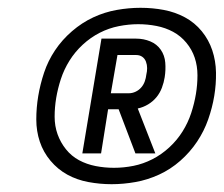

<svg xmlns="http://www.w3.org/2000/svg" viewBox="-20 -907 574 492"><path d="M266 -435Q236 -435 206.5 -440.5Q177 -446 152.5 -459.5Q128 -473 109.5 -495Q91 -517 82 -544Q73 -571 73 -601Q73 -631 78 -661Q83 -691 93 -721Q103 -751 121 -778Q139 -805 164.5 -827Q190 -849 219 -862.5Q248 -876 279 -881.5Q310 -887 340 -887Q371 -887 400 -881.5Q429 -876 454 -862.5Q479 -849 497 -827Q515 -805 524 -778Q533 -751 533.5 -721Q534 -691 529 -661Q524 -631 513.5 -601Q503 -571 485 -544Q467 -517 442 -495Q417 -473 387.5 -459.5Q358 -446 327 -440.5Q296 -435 266 -435ZM272 -477Q297 -477 322 -482Q347 -487 370.5 -499Q394 -511 414 -529.5Q434 -548 448 -570.5Q462 -593 470 -617.5Q478 -642 482 -666Q486 -690 486 -714Q486 -738 479 -759Q472 -780 457.5 -797.5Q443 -815 423.5 -825.5Q404 -836 381 -840.5Q358 -845 334 -845Q310 -845 284.5 -840Q259 -835 235.5 -823Q212 -811 192 -792.5Q172 -774 158 -751.5Q144 -729 136 -704.5Q128 -680 124 -656Q120 -632 120 -608Q120 -584 127.5 -563Q135 -542 149 -524.5Q163 -507 182.5 -496.5Q202 -486 225 -481.5Q248 -477 272 -477ZM191 -514 240 -808H329Q348 -808 365 -801Q382 -794 392 -779.5Q402 -765 403.5 -746.5Q405 -728 402 -709Q400 -696 395 -682.5Q390 -669 381 -658Q372 -647 359.5 -639.5Q347 -632 333 -629L378 -514H327L284 -627H257L239 -514ZM264 -668H310Q319 -668 327.5 -672Q336 -676 342 -683Q348 -690 351 -698.5Q354 -707 355 -716Q357 -724 357 -732.5Q357 -741 354 -749Q351 -757 344.5 -761.5Q338 -766 329 -766H281Z"/></svg>

Font: Iosevka SS04 Medium Oblique
Style: Regular
Weight: 500
Italic angle: -9°
Monospace: yes
Designer: Belleve Invis
Foundry: Belleve Invis
Version: Version 19.0.0; ttfautohint (v1.8.4)